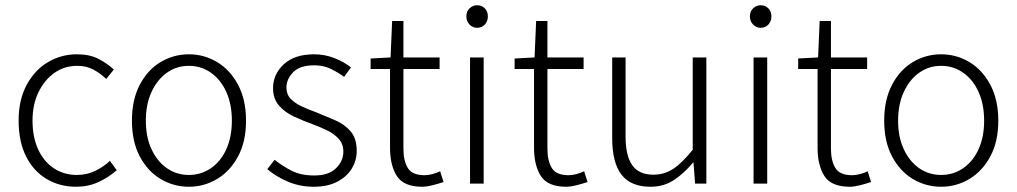

<svg xmlns="http://www.w3.org/2000/svg" viewBox="-20 -700 3876 732"><path d="M270 12Q208 12 158 -17.5Q108 -47 79.5 -103.5Q51 -160 51 -240Q51 -320 82 -377Q113 -434 163.5 -463.5Q214 -493 273 -493Q322 -493 355.5 -475.5Q389 -458 414 -435L385 -399Q362 -421 335.5 -435Q309 -449 274 -449Q226 -449 188 -422.5Q150 -396 127 -349Q104 -302 104 -240Q104 -178 125 -131.5Q146 -85 184.5 -59Q223 -33 273 -33Q311 -33 343 -48.5Q375 -64 399 -87L425 -51Q393 -23 354.5 -5.5Q316 12 270 12Z M700 12Q642 12 592.5 -17.5Q543 -47 513 -103.5Q483 -160 483 -240Q483 -320 513 -377Q543 -434 592.5 -463.5Q642 -493 700 -493Q758 -493 807.5 -463.5Q857 -434 887.5 -377Q918 -320 918 -240Q918 -160 887.5 -103.5Q857 -47 807.5 -17.5Q758 12 700 12ZM700 -33Q747 -33 784.5 -59Q822 -85 843 -131.5Q864 -178 864 -240Q864 -302 843 -349Q822 -396 784.5 -422.5Q747 -449 700 -449Q653 -449 616 -422.5Q579 -396 557.5 -349Q536 -302 536 -240Q536 -178 557.5 -131.5Q579 -85 616 -59Q653 -33 700 -33Z M1176 12Q1123 12 1077.5 -7.5Q1032 -27 999 -55L1027 -91Q1058 -66 1093 -48.5Q1128 -31 1178 -31Q1233 -31 1261 -58.5Q1289 -86 1289 -122Q1289 -151 1271.5 -170.5Q1254 -190 1227 -203Q1200 -216 1173 -226Q1137 -239 1102 -255Q1067 -271 1044 -297Q1021 -323 1021 -364Q1021 -417 1062 -455Q1103 -493 1178 -493Q1218 -493 1255 -478.5Q1292 -464 1318 -443L1292 -407Q1267 -425 1240 -438Q1213 -451 1178 -451Q1123 -451 1097.5 -424.5Q1072 -398 1072 -366Q1072 -340 1088.5 -323Q1105 -306 1131 -294Q1157 -282 1185 -272Q1222 -257 1258 -241.5Q1294 -226 1317 -199Q1340 -172 1340 -125Q1340 -88 1321 -57Q1302 -26 1265.5 -7Q1229 12 1176 12Z M1590 12Q1519 12 1493 -29Q1467 -70 1467 -136V-437H1393V-477L1469 -481L1475 -620H1518V-481H1656V-437H1518V-133Q1518 -88 1534.5 -60Q1551 -32 1599 -32Q1613 -32 1629.5 -36.5Q1646 -41 1658 -47L1671 -6Q1650 1 1628 6.5Q1606 12 1590 12Z M1772 0V-481H1824V0ZM1799 -594Q1782 -594 1770 -606.5Q1758 -619 1758 -638Q1758 -656 1770 -668Q1782 -680 1799 -680Q1817 -680 1828.5 -668Q1840 -656 1840 -638Q1840 -619 1828.5 -606.5Q1817 -594 1799 -594Z M2139 12Q2068 12 2042 -29Q2016 -70 2016 -136V-437H1942V-477L2018 -481L2024 -620H2067V-481H2205V-437H2067V-133Q2067 -88 2083.5 -60Q2100 -32 2148 -32Q2162 -32 2178.5 -36.5Q2195 -41 2207 -47L2220 -6Q2199 1 2177 6.5Q2155 12 2139 12Z M2460 12Q2385 12 2349.5 -34Q2314 -80 2314 -173V-481H2365V-180Q2365 -106 2390.5 -70Q2416 -34 2471 -34Q2513 -34 2547 -56.5Q2581 -79 2621 -129V-481H2673V0H2630L2624 -80H2622Q2587 -38 2548.5 -13Q2510 12 2460 12Z M2853 0V-481H2905V0ZM2880 -594Q2863 -594 2851 -606.5Q2839 -619 2839 -638Q2839 -656 2851 -668Q2863 -680 2880 -680Q2898 -680 2909.5 -668Q2921 -656 2921 -638Q2921 -619 2909.5 -606.5Q2898 -594 2880 -594Z M3220 12Q3149 12 3123 -29Q3097 -70 3097 -136V-437H3023V-477L3099 -481L3105 -620H3148V-481H3286V-437H3148V-133Q3148 -88 3164.5 -60Q3181 -32 3229 -32Q3243 -32 3259.5 -36.5Q3276 -41 3288 -47L3301 -6Q3280 1 3258 6.5Q3236 12 3220 12Z M3568 12Q3510 12 3460.5 -17.5Q3411 -47 3381 -103.5Q3351 -160 3351 -240Q3351 -320 3381 -377Q3411 -434 3460.5 -463.5Q3510 -493 3568 -493Q3626 -493 3675.5 -463.5Q3725 -434 3755.5 -377Q3786 -320 3786 -240Q3786 -160 3755.5 -103.5Q3725 -47 3675.5 -17.5Q3626 12 3568 12ZM3568 -33Q3615 -33 3652.5 -59Q3690 -85 3711 -131.5Q3732 -178 3732 -240Q3732 -302 3711 -349Q3690 -396 3652.5 -422.5Q3615 -449 3568 -449Q3521 -449 3484 -422.5Q3447 -396 3425.5 -349Q3404 -302 3404 -240Q3404 -178 3425.5 -131.5Q3447 -85 3484 -59Q3521 -33 3568 -33Z"/></svg>

Font: Assistant ExtraLight Light
Style: Regular
Weight: 300
Version: Version 3.000